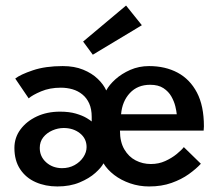

<svg xmlns="http://www.w3.org/2000/svg" viewBox="-20 -661 797 693"><path d="M187 12Q144 12 108.8 -3.5Q73.5 -19 52.8 -50.2Q32 -81.5 32 -127Q32 -164.5 54 -194Q76 -223.5 113 -240.8Q150 -258 196.5 -258Q230 -258 253.8 -251Q277.5 -244 291.8 -235.5Q306 -227 311 -222.5V-239Q311 -267.5 302 -287.5Q293 -307.5 277.2 -320.2Q261.5 -333 241.5 -338.8Q221.5 -344.5 199.5 -344.5Q159.5 -344.5 128.2 -331.2Q97 -318 83.5 -306L35 -377.5Q53.5 -392 98.5 -407.2Q143.5 -422.5 206.5 -422.5Q248.5 -422.5 280.2 -409.5Q312 -396.5 333 -376.2Q354 -356 363.5 -334.5Q374 -354.5 396.5 -374.8Q419 -395 450.2 -408.8Q481.5 -422.5 518 -422.5Q576.5 -422.5 621 -398.8Q665.5 -375 690.8 -327Q716 -279 716 -205Q716 -200.5 715.5 -197Q715 -193.5 715 -189.5H413Q413 -148.5 428.8 -121.8Q444.5 -95 469.8 -82Q495 -69 524.5 -69Q553 -69 576.5 -79.8Q600 -90.5 617.5 -104.8Q635 -119 643.5 -130L705 -70Q688 -51.5 661.5 -32.5Q635 -13.5 599.2 -0.8Q563.5 12 518 12Q482.5 12 449.8 0.8Q417 -10.5 392.2 -29.5Q367.5 -48.5 353.5 -71.5Q346 -56.5 324 -36.8Q302 -17 267.2 -2.5Q232.5 12 187 12ZM203.5 -54Q229 -54 249 -65Q269 -76 280.8 -93.8Q292.5 -111.5 292.5 -130Q292.5 -161 268.5 -180Q244.5 -199 210 -199Q189 -199 169 -190.2Q149 -181.5 136.2 -165.5Q123.5 -149.5 123.5 -127Q123.5 -96 146.5 -75.2Q169.5 -54.5 203.5 -54ZM417 -248.5H618Q617 -260 612.8 -277.5Q608.5 -295 598.5 -312.8Q588.5 -330.5 570 -342.8Q551.5 -355 522 -355Q476.5 -355 448.8 -325.2Q421 -295.5 417 -248.5ZM315 -463.5 280 -511 435 -641 492 -570Z"/></svg>

Font: League Spartan Thin Medium
Style: Regular
Weight: 500
Version: Version 2.002